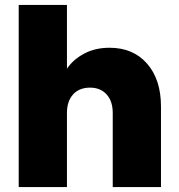

<svg xmlns="http://www.w3.org/2000/svg" viewBox="-20 -760 726 780"><path d="M425 -566Q521 -566 577.5 -501.5Q634 -437 634 -327V0H438V-301Q438 -349 413 -376.5Q388 -404 346 -404Q302 -404 277 -376.5Q252 -349 252 -301V0H56V-740H252V-481Q278 -519 322.5 -542.5Q367 -566 425 -566Z"/></svg>

Font: Fz Poppins ExtBd
Style: Regular
Weight: 800
Designer: Ninad Kale (Devanagari), Jonny Pinhorn (Latin)
Foundry: Indian Type Foundry
Version: Vit hóa bi Vntype.Com & FontZin.Com